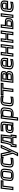

<svg xmlns="http://www.w3.org/2000/svg" viewBox="3628 -4186 782 8077"><g transform="rotate(-90 4018.5 -148.0)"><path d="M466 -418 474 -484 477 -509H452H146H121L118 -484L59 0L56 25H81H171H196L199 0L247 -393H438H463L466 -418ZM419 -443H228H203L200 -418L152 -25H112L165 -459H421L419 -443Z M960 -321C965 -355 964 -386 958 -410C948 -457 927 -489 877 -504C828 -520 799 -519 737 -519C674 -519 646 -520 593 -504C515 -482 475 -410 464 -321L444 -153C435 -78 447 -17 501 9C553 35 592 35 669 35C730 35 761 35 813 21C889 0 929 -66 940 -153L960 -321ZM910 -321 890 -153C881 -77 859 -42 805 -27C761 -15 736 -15 675 -15C598 -15 570 -15 527 -36C492 -53 486 -86 494 -153L514 -321C524 -400 547 -441 601 -457C646 -469 667 -469 731 -469C794 -469 815 -469 857 -457C892 -446 900 -433 909 -394C914 -374 914 -351 910 -321ZM796 -140C792 -103 788 -91 771 -84C745 -73 730 -74 682 -74C634 -74 619 -73 596 -84C581 -91 580 -103 584 -140L608 -336C613 -377 620 -392 631 -397C645 -406 674 -410 723 -410C773 -410 800 -406 813 -397C822 -392 825 -377 820 -336L796 -140ZM846 -140 870 -336C876 -385 868 -425 844 -441C823 -454 783 -460 729 -460C676 -460 634 -454 610 -441C582 -425 564 -385 558 -336L534 -140C529 -97 533 -56 570 -39C603 -23 629 -24 676 -24C723 -24 748 -23 786 -39C826 -56 841 -97 846 -140Z M1411 -4 1420 -72 1424 -104 1392 -96C1342 -84 1295 -78 1250 -78C1198 -78 1171 -82 1160 -90C1151 -97 1148 -108 1152 -139L1177 -339C1181 -377 1187 -391 1195 -397C1205 -404 1231 -408 1280 -408C1326 -408 1372 -402 1421 -389L1451 -381L1455 -413L1463 -479L1465 -499L1446 -503C1400 -514 1352 -519 1305 -519C1253 -519 1233 -518 1187 -511C1140 -504 1113 -485 1087 -459C1056 -428 1039 -379 1033 -326L1011 -148C1007 -116 1008 -86 1015 -63C1027 -19 1048 9 1097 23C1145 36 1168 35 1227 35C1287 35 1342 30 1389 20L1409 16L1411 -4ZM1364 -25C1325 -18 1282 -15 1233 -15C1173 -15 1157 -14 1116 -26C1081 -35 1073 -46 1063 -82C1058 -99 1058 -120 1061 -148L1083 -326C1089 -374 1099 -405 1120 -425C1143 -448 1155 -457 1189 -462C1232 -468 1248 -469 1299 -469C1337 -469 1373 -466 1410 -459L1409 -444C1367 -453 1326 -458 1286 -458C1233 -458 1191 -451 1170 -437C1147 -421 1132 -384 1127 -339L1102 -139C1097 -99 1106 -64 1127 -49C1147 -35 1188 -28 1243 -28C1283 -28 1324 -32 1366 -41L1364 -25Z M1938 -509H1847H1829L1821 -491L1682 -169L1610 -492L1606 -509H1588H1490H1454L1463 -475L1587 7L1495 189L1478 223H1515H1609H1626L1634 206L1958 -476L1974 -509H1938ZM1897 -459 1597 173H1557L1636 16L1641 7L1639 -2L1521 -459H1565L1648 -81L1664 -9L1696 -82L1860 -459H1897Z M2036 -450C2017 -296 1985 -177 1938 -89H1909H1884L1881 -64L1857 134L1853 159H1878H1955H1980L1984 134L1997 25H2260L2247 134L2243 159H2268H2345H2370L2374 134L2398 -64L2401 -89H2376H2353L2401 -484L2404 -509H2379H2068H2043L2040 -484L2036 -450ZM2086 -450 2087 -459H2348L2300 -64L2297 -39H2322H2345L2327 109H2300L2313 0L2316 -25H2291H1978H1953L1950 0L1937 109H1910L1928 -39H1949H1965L1973 -54C2028 -149 2066 -283 2086 -450ZM2223 -89H2078C2118 -178 2146 -281 2159 -395H2260L2223 -89ZM2270 -64 2314 -420 2317 -445H2292H2141H2116L2113 -420L2109 -395C2094 -270 2064 -165 2018 -73L2000 -39H2037H2242H2267L2270 -64Z M2900 0 2942 -342C2950 -408 2941 -459 2914 -484C2888 -508 2828 -519 2745 -519C2691 -519 2630 -516 2562 -510L2539 -508L2537 -485L2528 -419L2525 -391L2554 -394C2615 -402 2669 -406 2718 -406C2761 -406 2785 -402 2797 -395C2805 -390 2807 -384 2805 -363L2798 -311H2678C2607 -311 2550 -299 2519 -275C2486 -250 2465 -202 2458 -144C2450 -78 2459 -26 2488 -1C2515 23 2568 35 2638 35C2687 35 2730 28 2761 14L2760 25H2785H2872H2897L2900 0ZM2595 -141C2604 -208 2599 -205 2671 -205H2785L2772 -96C2769 -70 2718 -72 2666 -72H2648C2591 -72 2588 -78 2595 -141ZM2545 -141C2536 -64 2557 -22 2642 -22H2660C2683 -22 2716 -21 2746 -28C2726 -19 2694 -15 2644 -15C2580 -15 2543 -23 2524 -40C2506 -56 2501 -86 2508 -144C2514 -194 2526 -221 2546 -236C2567 -253 2606 -261 2672 -261H2817H2842L2845 -286L2855 -363C2859 -395 2848 -425 2827 -439C2808 -450 2771 -456 2724 -456C2681 -456 2634 -453 2582 -447L2584 -462C2641 -467 2692 -469 2739 -469C2818 -469 2861 -461 2878 -445C2894 -430 2899 -400 2892 -342L2853 -25H2816L2819 -46L2834 -171H2831L2838 -230L2841 -255H2816H2677C2587 -255 2556 -232 2545 -141Z M3243 35C3270 35 3294 34 3313 32C3421 23 3502 -37 3516 -158L3541 -357C3546 -400 3532 -442 3502 -472C3472 -503 3418 -519 3350 -519C3291 -519 3242 -511 3207 -495L3208 -509H3183H3093H3068L3065 -484L2982 198L2979 223H3004H3094H3119L3122 198L3144 18C3174 30 3214 35 3243 35ZM3373 -147C3369 -111 3362 -97 3349 -90C3333 -81 3306 -76 3258 -76C3211 -76 3184 -81 3169 -90C3158 -97 3155 -111 3159 -147L3181 -325C3186 -366 3193 -382 3206 -390C3222 -399 3250 -404 3298 -404C3345 -404 3371 -399 3385 -389C3396 -382 3400 -366 3395 -325L3373 -147ZM3142 -373C3137 -358 3133 -342 3131 -325L3109 -147C3107 -132 3107 -117 3109 -104L3100 -31L3075 173H3035L3112 -459H3152L3149 -432L3142 -373ZM3423 -147 3445 -325C3451 -374 3442 -415 3417 -432C3396 -447 3355 -454 3304 -454C3265 -454 3231 -450 3206 -441C3223 -460 3264 -469 3344 -469C3405 -469 3442 -458 3464 -435C3487 -411 3495 -389 3491 -357L3466 -158C3454 -61 3407 -26 3315 -17C3297 -16 3275 -15 3249 -15C3205 -15 3156 -23 3149 -42C3172 -31 3208 -26 3252 -26C3304 -26 3346 -33 3370 -47C3399 -63 3418 -102 3423 -147Z M3985 -4 3994 -72 3998 -104 3966 -96C3916 -84 3869 -78 3824 -78C3772 -78 3745 -82 3734 -90C3725 -97 3722 -108 3726 -139L3751 -339C3755 -377 3761 -391 3769 -397C3779 -404 3805 -408 3854 -408C3900 -408 3946 -402 3995 -389L4025 -381L4029 -413L4037 -479L4039 -499L4020 -503C3974 -514 3926 -519 3879 -519C3827 -519 3807 -518 3761 -511C3714 -504 3687 -485 3661 -459C3630 -428 3613 -379 3607 -326L3585 -148C3581 -116 3582 -86 3589 -63C3601 -19 3622 9 3671 23C3719 36 3742 35 3801 35C3861 35 3916 30 3963 20L3983 16L3985 -4ZM3938 -25C3899 -18 3856 -15 3807 -15C3747 -15 3731 -14 3690 -26C3655 -35 3647 -46 3637 -82C3632 -99 3632 -120 3635 -148L3657 -326C3663 -374 3673 -405 3694 -425C3717 -448 3729 -457 3763 -462C3806 -468 3822 -469 3873 -469C3911 -469 3947 -466 3984 -459L3983 -444C3941 -453 3900 -458 3860 -458C3807 -458 3765 -451 3744 -437C3721 -421 3706 -384 3701 -339L3676 -139C3671 -99 3680 -64 3701 -49C3721 -35 3762 -28 3817 -28C3857 -28 3898 -32 3940 -41L3938 -25Z M4565 -418 4573 -484 4576 -509H4551H4082H4057L4054 -484L4046 -418L4043 -393H4068H4233L4185 0L4182 25H4207H4297H4322L4325 0L4373 -393H4537H4562L4565 -418ZM4518 -443H4354H4329L4326 -418L4278 -25H4238L4286 -418L4289 -443H4264H4099L4101 -459H4520L4518 -443Z M5065 -349 5067 -366C5073 -414 5069 -440 5045 -468C5013 -506 4940 -509 4871 -509H4659H4634L4631 -484L4572 0L4569 25H4594H4813C4894 25 4957 14 4994 -7C5034 -29 5060 -75 5067 -128L5070 -157C5076 -203 5055 -240 5014 -263C5040 -280 5060 -307 5065 -349ZM4854 -305H4749L4761 -397H4863C4901 -397 4920 -394 4926 -389C4931 -385 4933 -379 4930 -358L4929 -352C4924 -306 4921 -305 4854 -305ZM4925 -131C4923 -111 4920 -105 4911 -100C4901 -94 4877 -90 4832 -90H4723L4736 -196H4850C4891 -196 4911 -192 4920 -185C4929 -178 4930 -174 4929 -163L4925 -131ZM4975 -131 4979 -163C4982 -186 4972 -211 4955 -225C4950 -229 4944 -232 4937 -235C5004 -223 5026 -200 5020 -157L5017 -128C5011 -85 4999 -64 4973 -49C4945 -33 4896 -25 4819 -25H4625L4678 -459H4865C4933 -459 4985 -457 5005 -434C5021 -415 5022 -407 5017 -366L5015 -349C5010 -310 4995 -298 4956 -288C4968 -303 4976 -323 4979 -352L4980 -358C4984 -388 4977 -416 4960 -429C4945 -441 4912 -447 4869 -447H4742H4717L4714 -422L4696 -280L4693 -255H4718H4817L4873 -246C4868 -246 4862 -246 4856 -246H4717H4692L4689 -221L4670 -65L4667 -40H4692H4826C4874 -40 4913 -46 4933 -58C4956 -72 4971 -101 4975 -131Z M5424 -519C5282 -519 5179 -474 5161 -329L5138 -138C5122 -11 5233 35 5352 35C5415 35 5481 28 5546 14L5567 10L5569 -10L5578 -79L5582 -111L5549 -103C5486 -88 5435 -80 5394 -80C5313 -80 5273 -91 5280 -149L5286 -197H5586H5611L5614 -222L5627 -329C5645 -473 5563 -519 5424 -519ZM5418 -469C5544 -469 5591 -443 5577 -329L5567 -247H5267H5242L5239 -222L5230 -149C5218 -53 5300 -30 5388 -30C5425 -30 5471 -36 5524 -47L5522 -30C5466 -20 5412 -15 5358 -15C5249 -15 5177 -45 5188 -138L5211 -329C5225 -442 5286 -469 5418 -469ZM5408 -409C5476 -409 5497 -404 5491 -357L5485 -306H5300L5306 -357C5312 -404 5338 -409 5408 -409ZM5414 -459C5339 -459 5267 -445 5256 -357L5247 -281L5243 -256H5268H5503H5528L5532 -281L5541 -357C5551 -442 5489 -459 5414 -459Z M6142 0 6201 -484 6204 -509H6179H6089H6064L6061 -484L6040 -308H5852L5873 -484L5876 -509H5851H5761H5736L5733 -484L5674 0L5671 25H5696H5786H5811L5814 0L5838 -192H6026L6002 0L5999 25H6024H6114H6139L6142 0ZM6095 -25H6055L6079 -217L6082 -242H6057H5819H5794L5791 -217L5767 -25H5727L5780 -459H5820L5799 -283L5796 -258H5821H6059H6084L6087 -283L6108 -459H6148L6095 -25Z M6716 0 6775 -484 6778 -509H6753H6663H6638L6635 -484L6614 -308H6426L6447 -484L6450 -509H6425H6335H6310L6307 -484L6248 0L6245 25H6270H6360H6385L6388 0L6412 -192H6600L6576 0L6573 25H6598H6688H6713L6716 0ZM6669 -25H6629L6653 -217L6656 -242H6631H6393H6368L6365 -217L6341 -25H6301L6354 -459H6394L6373 -283L6370 -258H6395H6633H6658L6661 -283L6682 -459H6722L6669 -25Z M7440 0 7499 -484 7502 -509H7477H7387H7362L7359 -484L7300 0L7297 25H7322H7412H7437L7440 0ZM7393 -25H7353L7406 -459H7446L7393 -25ZM7068 25C7193 25 7276 -21 7286 -105L7298 -205C7304 -252 7289 -292 7258 -310C7229 -326 7181 -334 7120 -334H7011L7029 -484L7032 -509H7007H6915H6890L6887 -484L6828 0L6825 25H6850H7068ZM7074 -25H6881L6934 -459H6976L6958 -309L6955 -284H6980H7114C7171 -284 7207 -278 7229 -266C7247 -256 7253 -241 7248 -205L7236 -105C7229 -49 7185 -25 7074 -25ZM7075 -83H6979L6997 -224H7095C7160 -224 7162 -223 7157 -178L7149 -117C7146 -87 7123 -83 7075 -83ZM7069 -33C7121 -33 7190 -44 7199 -117L7207 -178C7217 -259 7174 -274 7101 -274H6978H6953L6950 -249L6926 -58L6923 -33H6948H7069Z M7832 -519C7690 -519 7587 -474 7569 -329L7546 -138C7530 -11 7641 35 7760 35C7823 35 7889 28 7954 14L7975 10L7977 -10L7986 -79L7990 -111L7957 -103C7894 -88 7843 -80 7802 -80C7721 -80 7681 -91 7688 -149L7694 -197H7994H8019L8022 -222L8035 -329C8053 -473 7971 -519 7832 -519ZM7826 -469C7952 -469 7999 -443 7985 -329L7975 -247H7675H7650L7647 -222L7638 -149C7626 -53 7708 -30 7796 -30C7833 -30 7879 -36 7932 -47L7930 -30C7874 -20 7820 -15 7766 -15C7657 -15 7585 -45 7596 -138L7619 -329C7633 -442 7694 -469 7826 -469ZM7816 -409C7884 -409 7905 -404 7899 -357L7893 -306H7708L7714 -357C7720 -404 7746 -409 7816 -409ZM7822 -459C7747 -459 7675 -445 7664 -357L7655 -281L7651 -256H7676H7911H7936L7940 -281L7949 -357C7959 -442 7897 -459 7822 -459Z"/></g></svg>

Font: Gamestation Text Outline
Style: Italic
Weight: 400
Designer: Jonas Hecksher
Foundry: Jonas Hecksher, Playtypeª, e-types AS
Version: Version 1.003